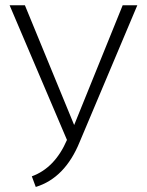

<svg xmlns="http://www.w3.org/2000/svg" viewBox="-20 -533 568 742"><path d="M17.1 -512.7H76.2L266.6 -49.8L454.1 -512.7H510.7L288.1 15.1Q231.4 154.8 118.2 189.5L103 148.4Q191.9 116.2 238.8 7.8Z"/></svg>

Font: Sansation Light
Style: Light
Weight: 300
Designer: Bernd Montag
Version: Version 1.301